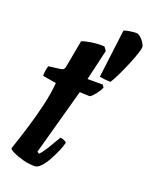

<svg xmlns="http://www.w3.org/2000/svg" viewBox="-149 -880 756 960"><g transform="rotate(20 229.5 -400.0)"><path d="M157 0Q126 0 95 -8Q64 -16 42 -26.5Q20 -37 17 -44Q37 -103 58 -171Q79 -239 94.5 -306Q110 -373 114 -427L42 -439Q42 -457 44.5 -471.5Q47 -486 50 -493L113 -501Q124 -503 128.5 -507.5Q133 -512 135 -524L161 -666Q175 -673 210 -678.5Q245 -684 280 -682L294 -663L256 -500H337L346 -487Q338 -468 322.5 -448.5Q307 -429 296 -423L242 -425L145 -73L156 -66Q166 -76 179.5 -96Q193 -116 206 -139Q219 -162 229 -178Q238 -178 249.5 -173Q261 -168 263 -163Q258 -142 246 -114.5Q234 -87 219 -60.5Q204 -34 187.5 -17Q171 0 157 0ZM369 -526Q352 -526 336 -528Q320 -530 310 -532L342 -789Q350 -793 372 -796.5Q394 -800 405 -800Q418 -800 430.5 -789Q443 -778 451 -764.5Q459 -751 459 -743Q459 -733 450 -706Q441 -679 427 -645.5Q413 -612 397.5 -579.5Q382 -547 369 -526Z"/></g></svg>

Font: Texturina 72pt 72pt Black
Style: Italic
Weight: 900
Italic angle: -11°
Designer: Guillermo Torres Carreño
Foundry: Omnibus-Type
Version: Version 1.002; ttfautohint (v1.8.3)